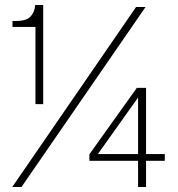

<svg xmlns="http://www.w3.org/2000/svg" viewBox="-20 -749 711 769"><path d="M122 -332V-641H30V-665H44Q86 -665 102.5 -683Q119 -701 121 -729H153V-332ZM29 0 525 -721H563L66 0ZM533 0V-374L542 -371L372 -132H640V-105H338V-131L528 -397H565V0Z"/></svg>

Font: Mona Sans ExtraLight
Style: Regular
Weight: 200
Designer: Deni Anggara
Foundry: GitHub
Version: Version 2.000